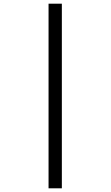

<svg xmlns="http://www.w3.org/2000/svg" viewBox="-20 -780 599 1040"><path d="M243 240V-760H315V240Z"/></svg>

Font: Noto Serif Gujarati
Style: Regular
Weight: 400
Designer: Universal Thirst, Indian Type Foundry and the Monotype Design Team
Foundry: Monotype Imaging Inc.
Version: Version 2.102